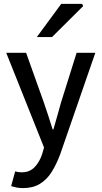

<svg xmlns="http://www.w3.org/2000/svg" viewBox="-20 -760 521 985"><path d="M98 205Q80 205 65 202Q50 199 37 195L58 119Q67 122 75.5 123Q84 124 92 124Q132 124 157.5 97.5Q183 71 196 31L206 -3L12 -489H114L205 -234Q216 -203 227.5 -167Q239 -131 250 -96H254Q264 -130 274 -166Q284 -202 293 -234L373 -489H469L289 31Q270 82 245.5 121.5Q221 161 185 183Q149 205 98 205ZM169 -570 294 -740H401L407 -729L247 -570Z"/></svg>

Font: Mada Medium
Style: Regular
Weight: 500
Designer: Khaled Hosny
Version: Version 1.5